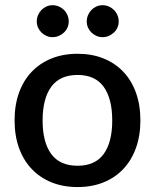

<svg xmlns="http://www.w3.org/2000/svg" viewBox="-20 -730 611 757"><path d="M286 -518Q342.5 -518 388.2 -499.5Q434 -481 466.2 -447Q498.5 -413 516 -364.5Q533.5 -316 533.5 -255.5Q533.5 -195 516 -146.5Q498.5 -98 466.2 -63.8Q434 -29.5 388.2 -11Q342.5 7.5 286 7.5Q229 7.5 183.2 -11Q137.5 -29.5 105 -63.8Q72.5 -98 55 -146.5Q37.5 -195 37.5 -255.5Q37.5 -316 55 -364.5Q72.5 -413 105 -447Q137.5 -481 183.2 -499.5Q229 -518 286 -518ZM286 -76.5Q355 -76.5 388.8 -122.8Q422.5 -169 422.5 -255Q422.5 -341 388.8 -387.8Q355 -434.5 286 -434.5Q216 -434.5 182 -387.8Q148 -341 148 -255Q148 -169 182 -122.8Q216 -76.5 286 -76.5ZM251 -645.5Q251 -632.5 246 -621.2Q241 -610 232.2 -601.8Q223.5 -593.5 211.8 -588.5Q200 -583.5 187 -583.5Q174.5 -583.5 163.2 -588.5Q152 -593.5 143.5 -601.8Q135 -610 130 -621.2Q125 -632.5 125 -645.5Q125 -658.5 130 -670.2Q135 -682 143.5 -690.8Q152 -699.5 163.2 -704.5Q174.5 -709.5 187 -709.5Q200 -709.5 211.8 -704.5Q223.5 -699.5 232.2 -690.8Q241 -682 246 -670.2Q251 -658.5 251 -645.5ZM448 -645.5Q448 -632.5 443 -621.2Q438 -610 429.2 -601.8Q420.5 -593.5 409 -588.5Q397.5 -583.5 384.5 -583.5Q371.5 -583.5 360.2 -588.5Q349 -593.5 340.5 -601.8Q332 -610 327 -621.2Q322 -632.5 322 -645.5Q322 -658.5 327 -670.2Q332 -682 340.5 -690.8Q349 -699.5 360.2 -704.5Q371.5 -709.5 384.5 -709.5Q397.5 -709.5 409 -704.5Q420.5 -699.5 429.2 -690.8Q438 -682 443 -670.2Q448 -658.5 448 -645.5Z"/></svg>

Font: TypoPRO Lato
Style: Regular
Weight: 600
Designer: Lukasz Dziedzic with Adam Twardoch and Botio Nikoltchev
Foundry: tyPoland Lukasz Dziedzic
Version: Version 2.010; 2014-09-01; http://www.latofonts.com/